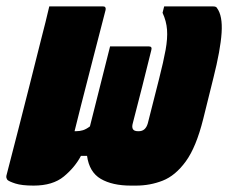

<svg xmlns="http://www.w3.org/2000/svg" viewBox="-70 -570 713 600"><path d="M274 -425H395Q406 -425 403 -414Q375 -300 345 -185Q338 -160 361 -160H364Q385 -160 392 -185L427 -323Q441 -378 447.5 -414Q454 -450 452 -477Q450 -504 438 -530L443 -550H595Q606 -550 608 -545Q626 -521 622.5 -467.5Q619 -414 597 -327L565 -198Q543 -110 510.5 -65.5Q478 -21 438.5 -5.5Q399 10 355 10H339Q281 10 245 -11Q209 -32 202 -83H183Q164 -47 129.5 -18.5Q95 10 35 10Q-2 10 -22 3.5Q-42 -3 -47 -8Q-48 -10 -49.5 -13Q-51 -16 -50 -21Q-30 -98 -12.5 -166.5Q5 -235 22.5 -304Q40 -373 59 -449Q66 -475 72 -500Q78 -525 84 -550H252Q262 -550 260 -539Q240 -461 221.5 -390Q203 -319 183 -240L163 -160H168Q179 -160 189 -163Q199 -166 211 -175Q227 -238 242.5 -300Q258 -362 274 -425Z"/></svg>

Font: Recursive Mn Lnr St XBk
Style: Italic
Weight: 1000
Italic angle: -15°
Monospace: yes
Version: Version 1.079;hotconv 1.0.112;makeotfexe 2.5.65598; ttfautoh